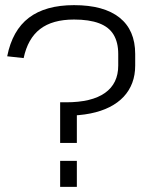

<svg xmlns="http://www.w3.org/2000/svg" viewBox="-20 -727 583 747"><path d="M506 -472Q506 -435 494.5 -404.5Q483 -374 461 -350.5Q439 -327 406.5 -310.5Q374 -294 331.5 -285.5Q289 -277 237 -277L279 -304V-171H214V-329H237Q337 -329 388.5 -365.5Q440 -402 440 -472V-517Q440 -562 422 -592Q404 -622 365.5 -636.5Q327 -651 268 -651Q184 -651 136 -614Q88 -577 72 -501L8 -508Q28 -609 92.5 -658Q157 -707 268 -707Q384 -707 445 -658.5Q506 -610 506 -517ZM279 -101V0H214V-101Z"/></svg>

Font: Pathway Extreme 8pt Thin 12pt ExtraLight
Style: Regular
Weight: 250
Version: Version 1.001;gftools[0.9.26]